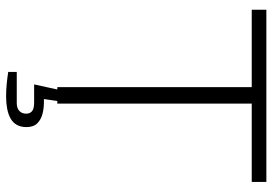

<svg xmlns="http://www.w3.org/2000/svg" viewBox="-152 -574 894 630"><g transform="rotate(90 295.0 -259.0)"><path d="M266 0V-638H12V-686H577V-638H320V0ZM296 168Q276 168 255.5 166Q235 164 216 161V133H318Q335 133 344 124.5Q353 116 353 102Q353 90 345 83Q337 76 316 76H257L276 -11H313L305 44Q331 43 351.5 48Q372 53 384.5 65.5Q397 78 397 101Q397 120 389.5 133Q382 146 368.5 153.5Q355 161 336.5 164.5Q318 168 296 168Z"/></g></svg>

Font: Archivo Thin
Style: Regular
Weight: 250
Designer: Hector Gatti
Foundry: Omnibus-Type
Version: Version 2.001